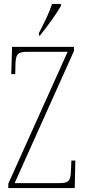

<svg xmlns="http://www.w3.org/2000/svg" viewBox="-20 -951 431 971"><path d="M177 -784V-771H182C220 -818 269 -886 288 -921V-931H243C229 -886 207 -843 177 -784ZM22 0H358L361 -139H341L339 -93C337 -39 332 -25 280 -25H54L354 -693V-714H41L37 -576H57L58 -620C59 -675 67 -689 119 -689H322L22 -22Z"/></svg>

Font: Noto Serif Bengali ExtraCondensed Thin
Style: Regular
Weight: 100
Width: 2
Designer: Juan Bruce, Universal Thirst, Indian Type Foundry and the Monotype Design Team.
Foundry: Monotype Imaging Inc.
Version: Version 2.003